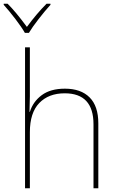

<svg xmlns="http://www.w3.org/2000/svg" viewBox="-30 -1015 650 1035"><path d="M105 -760H131V-496Q131 -474 129 -412H131Q148 -467 195 -502Q242 -537 320 -537Q406 -537 453 -490Q500 -443 500 -350V0H474V-345Q474 -512 319 -512Q232 -512 181.5 -459.5Q131 -407 131 -302V0H105ZM-10 -989V-995H11Q56 -950 115 -870Q168 -942 221 -995H242V-989Q212 -956 177.5 -911.5Q143 -867 126 -838H104Q87 -868 53 -912.5Q19 -957 -10 -989Z"/></svg>

Font: Noto Sans Mono UI Thin
Style: Regular
Weight: 250
Monospace: yes
Designer: Monotype Design team
Foundry: Monotype Imaging Inc.
Version: Version 1.000